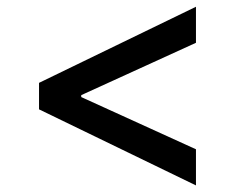

<svg xmlns="http://www.w3.org/2000/svg" viewBox="-20 -575 706 577"><path d="M97.3 -246.4V-326L568.9 -554.7V-446.4L220.9 -287.6L224.1 -294V-278.8L220.9 -284.8L568.9 -126.4V-17.8Z"/></svg>

Font: InterMG Medium
Style: Regular
Weight: 500
Designer: Rasmus Andersson
Foundry: rsms
Version: Version 3.019;December 26, 2023;FontCreator 15.0.0.2955 64-b